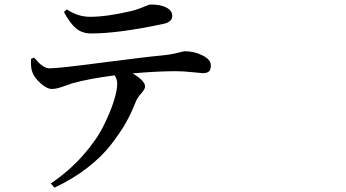

<svg xmlns="http://www.w3.org/2000/svg" viewBox="-20 -776 1540 855"><path d="M264.6 -722.7 277.3 -734.4Q326.2 -701.2 380.9 -701.2Q457 -701.2 567.4 -727.5Q589.8 -733.4 608.4 -740.7Q627 -748 636.2 -752Q645.5 -755.9 652.3 -755.9Q695.3 -755.9 721.2 -742.2Q747.1 -728.5 747.1 -705.1Q747.1 -676.8 704.1 -668.9Q506.8 -627 386.7 -627Q345.7 -627 318.8 -649.4Q292 -671.9 264.6 -722.7ZM118.2 -513.7 131.8 -519.5Q147.5 -502 155.3 -494.1Q163.1 -486.3 175.8 -479Q188.5 -471.7 202.1 -471.7Q239.3 -471.7 438 -497.6Q636.7 -523.4 703.1 -529.3Q733.4 -532.2 755.4 -537.1Q777.3 -542 788.1 -544.9Q798.8 -547.9 802.7 -547.9Q844.7 -547.9 881.8 -529.3Q918.9 -510.7 918.9 -485.4Q918.9 -465.8 910.6 -458Q902.3 -450.2 882.8 -450.2Q877 -450.2 835.9 -454.6Q794.9 -459 763.7 -459Q681.6 -459 570.3 -449.2Q626 -417 626 -390.6Q626 -378.9 608.4 -359.4Q590.8 -339.8 583 -319.3Q563.5 -269.5 539.6 -227.5Q515.6 -185.5 474.6 -132.3Q433.6 -79.1 369.6 -29.3Q305.7 20.5 222.7 59.6L206.1 41Q286.1 -12.7 347.7 -82Q409.2 -151.4 440.4 -214.4Q471.7 -277.3 486.8 -325.7Q502 -374 502 -403.3Q502 -423.8 490.2 -440.4Q377 -425.8 302.7 -405.3Q293 -402.3 272.9 -395Q252.9 -387.7 238.8 -383.8Q224.6 -379.9 212.9 -379.9Q190.4 -378.9 161.6 -404.3Q132.8 -429.7 124 -455.1Q116.2 -473.6 118.2 -513.7Z"/></svg>

Font: Bpmf Zihi Serif SemiBold
Style: SemiBold
Weight: 600
Foundry: But Ko
Version: Version 1.320